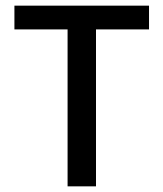

<svg xmlns="http://www.w3.org/2000/svg" viewBox="-20 -659 578 679"><path d="M219 0V-621.5H319.5V0ZM31 -555V-639H507V-555Z"/></svg>

Font: Anek Odia Medium
Style: Regular
Weight: 500
Designer: Yesha Goshar & Mahesh Sahu (Odia), Yesha Goshar (Latin)
Foundry: Ek Type
Version: Version 1.003